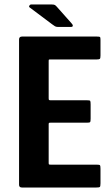

<svg xmlns="http://www.w3.org/2000/svg" viewBox="-20 -836 495 856"><path d="M78 0Q65 0 65 -12V-660Q65 -673 78 -673H412Q424 -673 426 -671Q428 -669 428 -658V-588Q428 -576 425 -573.5Q422 -571 412 -571H206Q199 -571 198 -570Q197 -569 197 -563V-398Q197 -392 198.5 -390.5Q200 -389 205 -389H367Q380 -389 382 -386.5Q384 -384 384 -370V-307Q384 -294 381.5 -291.5Q379 -289 367 -289H205Q200 -289 198.5 -288Q197 -287 197 -282V-111Q197 -105 198 -103.5Q199 -102 205 -102H410Q424 -102 426 -99Q428 -96 428 -83V-19Q428 -5 425 -2.5Q422 0 409 0ZM237 -716Q230 -716 225 -719Q220 -722 212 -728L112 -803Q108 -806 111 -811Q114 -816 118 -816H211Q221 -816 225 -813.5Q229 -811 235 -804L299 -732Q305 -726 304.5 -721Q304 -716 297 -716Z"/></svg>

Font: Glory
Style: Bold
Weight: 700
Designer: Robert Leuschke
Foundry: Robert Leuschke
Version: Version 1.011